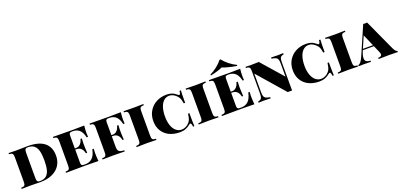

<svg xmlns="http://www.w3.org/2000/svg" viewBox="19 -1947 6358 3054"><g transform="rotate(-20 3198.0 -420.0)"><path d="M724.6 -312Q724.6 -217.8 679.2 -147.5Q633.8 -77.1 547.6 -38.6Q461.4 0 342.3 0Q314.9 0 272.5 -1.5Q169.9 -2.9 172.4 -2.9Q76.7 -2.9 28.3 0V-20Q60.5 -21.5 75 -27.8Q89.4 -34.2 94.5 -51.3Q99.6 -68.4 99.6 -106V-502Q99.6 -540 94.2 -557.1Q88.9 -574.2 74.7 -580.3Q60.5 -586.4 28.3 -587.9V-607.9Q89.8 -604.5 141.6 -604.5L170.4 -605L220.2 -606Q313 -607.9 351.6 -607.9Q538.6 -607.9 631.6 -532.7Q724.6 -457.5 724.6 -312ZM292.5 -503.9V-104Q292.5 -67.4 296.6 -49.8Q300.8 -32.2 312.3 -25.1Q323.7 -18.1 347.7 -18.1Q415 -18.1 453.9 -50.8Q492.7 -83.5 508.5 -146.5Q524.4 -209.5 524.4 -308.1Q524.4 -405.3 507.3 -466.8Q490.2 -528.3 451.4 -559.1Q412.6 -589.8 346.7 -589.8Q323.2 -589.8 312 -582.8Q300.8 -575.7 296.6 -557.9Q292.5 -540 292.5 -503.9Z M1328.6 0Q1263.7 -2.9 1109.4 -2.9Q889.6 -2.9 779.3 0V-20Q811.5 -21.5 825.9 -27.8Q840.3 -34.2 845.5 -51.3Q850.6 -68.4 850.6 -106V-502Q850.6 -539.6 845.2 -556.6Q839.8 -573.7 825.4 -580.1Q811 -586.4 779.3 -587.9V-607.9Q889.6 -605 1109.4 -605Q1249.5 -605 1308.6 -607.9Q1301.3 -531.7 1301.3 -480Q1301.3 -439 1304.7 -418H1281.2Q1261.2 -507.3 1217.8 -546.1Q1174.3 -585 1107.4 -585H1094.7Q1075.7 -585 1064.9 -581.1Q1054.2 -577.1 1048.8 -565.9Q1043.5 -554.7 1043.5 -532.2V-315.9H1066.4Q1099.6 -315.9 1123.3 -333.3Q1147 -350.6 1160.6 -376.2Q1174.3 -401.9 1179.7 -428.2H1202.6Q1199.2 -391.1 1199.2 -351.6L1199.7 -306.2Q1199.7 -257.3 1205.6 -184.1H1182.6Q1175.3 -231.9 1145.3 -263.9Q1115.2 -295.9 1066.4 -295.9H1043.5V-76.2Q1043.5 -53.7 1048.8 -42.2Q1054.2 -30.8 1064.9 -26.9Q1075.7 -22.9 1094.7 -22.9H1117.7Q1187.5 -22.9 1234.1 -66.7Q1280.8 -110.4 1301.3 -210H1324.7Q1321.3 -183.1 1321.3 -138.2Q1321.3 -83 1328.6 0Z M1920.4 -480Q1920.4 -439 1923.8 -418H1900.4Q1880.4 -507.3 1836.9 -546.1Q1793.5 -585 1726.6 -585H1713.9Q1694.8 -585 1684.1 -581.1Q1673.3 -577.1 1668 -565.9Q1662.6 -554.7 1662.6 -532.2V-315.9H1685.5Q1718.8 -315.9 1742.4 -333.3Q1766.1 -350.6 1779.8 -376.2Q1793.5 -401.9 1798.8 -428.2H1821.8Q1818.4 -391.1 1818.4 -351.6L1818.8 -306.2Q1818.8 -257.3 1824.7 -184.1H1801.8Q1794.4 -231.9 1764.4 -263.9Q1734.4 -295.9 1685.5 -295.9H1662.6V-116.2Q1662.6 -78.1 1673.1 -58.1Q1683.6 -38.1 1707 -29.8Q1730.5 -21.5 1773.4 -20V0Q1706.1 -2.9 1576.7 -2.9Q1455.6 -2.9 1398.4 0V-20Q1430.7 -21.5 1445.1 -27.8Q1459.5 -34.2 1464.6 -51.3Q1469.7 -68.4 1469.7 -106V-502Q1469.7 -539.6 1464.4 -556.6Q1459 -573.7 1444.6 -580.1Q1430.2 -586.4 1398.4 -587.9V-607.9Q1508.8 -605 1728.5 -605Q1868.7 -605 1927.7 -607.9Q1920.4 -531.7 1920.4 -480Z M2238.8 -502V-106Q2238.8 -68.4 2243.9 -51.3Q2249 -34.2 2263.2 -27.8Q2277.3 -21.5 2309.6 -20V0Q2254.9 -2.9 2147.9 -2.9Q2028.8 -2.9 1974.6 0V-20Q2006.8 -21.5 2021.2 -27.8Q2035.6 -34.2 2040.8 -51.3Q2045.9 -68.4 2045.9 -106V-502Q2045.9 -539.6 2040.5 -556.6Q2035.2 -573.7 2020.8 -580.1Q2006.3 -586.4 1974.6 -587.9V-607.9Q2028.8 -605 2147.9 -605Q2254.9 -605 2309.6 -607.9V-587.9Q2277.3 -586.4 2263.2 -580.1Q2249 -573.7 2243.9 -556.9Q2238.8 -540 2238.8 -502Z M2877 -557.1Q2889.2 -547.4 2896.5 -547.4Q2917 -547.4 2921.9 -607.9H2945.3Q2940.9 -550.3 2940.9 -397.9H2918Q2910.6 -436.5 2904.8 -458.3Q2898.9 -480 2890.6 -495.1Q2882.3 -510.3 2868.2 -525.9Q2840.3 -556.6 2807.4 -574.2Q2774.4 -591.8 2739.3 -591.8Q2686.5 -591.8 2647.2 -556.9Q2607.9 -522 2586.4 -456.5Q2564.9 -391.1 2564.9 -301.8Q2564.9 -211.9 2588.6 -147.2Q2612.3 -82.5 2653.6 -49.3Q2694.8 -16.1 2746.1 -16.1Q2782.7 -16.1 2818.1 -33.7Q2853.5 -51.3 2878.9 -82Q2898.9 -106.4 2908 -134.8Q2917 -163.1 2925.3 -220.2H2948.2Q2948.2 -62.5 2952.1 0H2929.2Q2924.3 -60.5 2904.3 -60.5Q2896.5 -60.5 2884.3 -50.8Q2847.7 -20.5 2804.9 -3.2Q2762.2 14.2 2704.1 14.2Q2605.5 14.2 2528.8 -22.7Q2452.1 -59.6 2408.7 -130.1Q2365.2 -200.7 2365.2 -297.9Q2365.2 -393.1 2409.7 -466.8Q2454.1 -540.5 2530.8 -581.3Q2607.4 -622.1 2701.2 -622.1Q2745.1 -622.1 2776.9 -613.5Q2808.6 -605 2830.3 -591.6Q2852.1 -578.1 2877 -557.1Z M3290 -502V-106Q3290 -68.4 3295.2 -51.3Q3300.3 -34.2 3314.5 -27.8Q3328.6 -21.5 3360.8 -20V0Q3306.2 -2.9 3199.2 -2.9Q3080.1 -2.9 3025.9 0V-20Q3058.1 -21.5 3072.5 -27.8Q3086.9 -34.2 3092 -51.3Q3097.2 -68.4 3097.2 -106V-502Q3097.2 -539.6 3091.8 -556.6Q3086.4 -573.7 3072 -580.1Q3057.6 -586.4 3025.9 -587.9V-607.9Q3080.1 -605 3199.2 -605Q3306.2 -605 3360.8 -607.9V-587.9Q3328.6 -586.4 3314.5 -580.1Q3300.3 -573.7 3295.2 -556.9Q3290 -540 3290 -502Z M3419.4 0ZM3923.8 -682.1 3918.9 -667Q3850.6 -677.7 3783.9 -694.6Q3717.3 -711.4 3677.7 -728Q3644.5 -711.4 3588.9 -694.6Q3533.2 -677.7 3477.1 -667L3471.7 -682.1Q3535.2 -712.4 3593 -758.5Q3650.9 -804.7 3689 -854H3707Q3742.7 -806.2 3800.8 -759.5Q3858.9 -712.9 3923.8 -682.1ZM3968.3 0Q3903.3 -2.9 3749 -2.9Q3529.3 -2.9 3418.9 0V-20Q3451.2 -21.5 3465.6 -27.8Q3480 -34.2 3485.1 -51.3Q3490.2 -68.4 3490.2 -106V-502Q3490.2 -539.6 3484.9 -556.6Q3479.5 -573.7 3465.1 -580.1Q3450.7 -586.4 3418.9 -587.9V-607.9Q3529.3 -605 3749 -605Q3889.2 -605 3948.2 -607.9Q3940.9 -531.7 3940.9 -480Q3940.9 -439 3944.3 -418H3920.9Q3900.9 -507.3 3857.4 -546.1Q3814 -585 3747.1 -585H3734.4Q3715.3 -585 3704.6 -581.1Q3693.8 -577.1 3688.5 -565.9Q3683.1 -554.7 3683.1 -532.2V-315.9H3706.1Q3739.3 -315.9 3762.9 -333.3Q3786.6 -350.6 3800.3 -376.2Q3814 -401.9 3819.3 -428.2H3842.3Q3838.9 -391.1 3838.9 -351.6L3839.4 -306.2Q3839.4 -257.3 3845.2 -184.1H3822.3Q3814.9 -231.9 3784.9 -263.9Q3754.9 -295.9 3706.1 -295.9H3683.1V-76.2Q3683.1 -53.7 3688.5 -42.2Q3693.8 -30.8 3704.6 -26.9Q3715.3 -22.9 3734.4 -22.9H3757.3Q3827.1 -22.9 3873.8 -66.7Q3920.4 -110.4 3940.9 -210H3964.4Q3960.9 -183.1 3960.9 -138.2Q3960.9 -83 3968.3 0Z M4606.4 -461.9V0Q4588.9 -1.5 4569.8 -1.5Q4551.8 -1.5 4533.2 0L4133.3 -459V-146Q4133.3 -98.1 4142.1 -74.2Q4150.9 -50.3 4173.6 -38.6Q4196.3 -26.9 4244.1 -20V0Q4195.3 -2.9 4122.1 -2.9Q4069.3 -2.9 4039.1 0V-20Q4070.8 -26.9 4085.4 -38.3Q4100.1 -49.8 4105.2 -73.7Q4110.4 -97.7 4110.4 -146V-502Q4110.4 -539.6 4105 -556.6Q4099.6 -573.7 4085.2 -580.1Q4070.8 -586.4 4039.1 -587.9V-607.9Q4069.3 -605 4122.1 -605Q4204.1 -605 4264.2 -607.9L4583.5 -244.1V-461.9Q4583.5 -510.3 4574.7 -534.2Q4565.9 -558.1 4543.2 -569.6Q4520.5 -581.1 4472.2 -587.9V-607.9Q4522 -605 4594.2 -605Q4647.5 -605 4677.2 -607.9V-587.9Q4645.5 -581.5 4631.1 -569.8Q4616.7 -558.1 4611.6 -534.4Q4606.4 -510.7 4606.4 -461.9Z M5237.8 -557.1Q5250 -547.4 5257.3 -547.4Q5277.8 -547.4 5282.7 -607.9H5306.2Q5301.8 -550.3 5301.8 -397.9H5278.8Q5271.5 -436.5 5265.6 -458.3Q5259.8 -480 5251.5 -495.1Q5243.2 -510.3 5229 -525.9Q5201.2 -556.6 5168.2 -574.2Q5135.3 -591.8 5100.1 -591.8Q5047.4 -591.8 5008.1 -556.9Q4968.8 -522 4947.3 -456.5Q4925.8 -391.1 4925.8 -301.8Q4925.8 -211.9 4949.5 -147.2Q4973.1 -82.5 5014.4 -49.3Q5055.7 -16.1 5106.9 -16.1Q5143.6 -16.1 5179 -33.7Q5214.4 -51.3 5239.7 -82Q5259.8 -106.4 5268.8 -134.8Q5277.8 -163.1 5286.1 -220.2H5309.1Q5309.1 -62.5 5313 0H5290Q5285.2 -60.5 5265.1 -60.5Q5257.3 -60.5 5245.1 -50.8Q5208.5 -20.5 5165.8 -3.2Q5123 14.2 5064.9 14.2Q4966.3 14.2 4889.6 -22.7Q4813 -59.6 4769.5 -130.1Q4726.1 -200.7 4726.1 -297.9Q4726.1 -393.1 4770.5 -466.8Q4814.9 -540.5 4891.6 -581.3Q4968.3 -622.1 5062 -622.1Q5106 -622.1 5137.7 -613.5Q5169.4 -605 5191.2 -591.6Q5212.9 -578.1 5237.8 -557.1Z M5650.9 -502V-106Q5650.9 -68.4 5656 -51.3Q5661.1 -34.2 5675.3 -27.8Q5689.5 -21.5 5721.7 -20V0Q5667 -2.9 5560.1 -2.9Q5440.9 -2.9 5386.7 0V-20Q5418.9 -21.5 5433.3 -27.8Q5447.8 -34.2 5452.9 -51.3Q5458 -68.4 5458 -106V-502Q5458 -539.6 5452.6 -556.6Q5447.3 -573.7 5432.9 -580.1Q5418.5 -586.4 5386.7 -587.9V-607.9Q5440.9 -605 5560.1 -605Q5667 -605 5721.7 -607.9V-587.9Q5689.5 -586.4 5675.3 -580.1Q5661.1 -573.7 5656 -556.9Q5650.9 -540 5650.9 -502Z M6396.5 -20V0Q6345.2 -2.9 6249.5 -2.9Q6128.4 -2.9 6071.3 0V-20Q6102.1 -21.5 6117.2 -30.5Q6132.3 -39.6 6132.3 -59.1Q6132.3 -77.1 6119.6 -104L6070.3 -217.8H5882.8Q5849.6 -139.6 5849.6 -93.8Q5849.6 -53.2 5873.8 -37.4Q5897.9 -21.5 5942.4 -20V0Q5867.7 -2.9 5811.5 -2.9Q5764.6 -2.9 5734.4 0V-20Q5757.8 -23.9 5778.8 -50Q5799.8 -76.2 5826.7 -137.2L6031.2 -607.9Q6046.4 -606 6064.5 -606Q6083.5 -606 6097.7 -607.9L6337.4 -84Q6367.2 -21.5 6396.5 -20ZM5976.6 -434.6 5891.6 -237.8H6062Z"/></g></svg>

Font: TypoPRO Playfair Display SC
Style: Regular
Weight: 900
Designer: Claus Eggers Sørensen
Foundry: Claus Eggers Sørensen
Version: Version 1.004;PS 001.004;hotconv 1.0.70;makeotf.lib2.5.58329